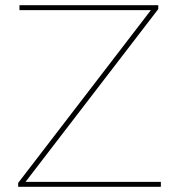

<svg xmlns="http://www.w3.org/2000/svg" viewBox="-20 -720 679 740"><path d="M50 0V-15L567 -688L568 -681H55V-700H590V-685L73 -12L72 -19H600V0Z"/></svg>

Font: Montserrat Thin
Style: Regular
Weight: 100
Designer: Julieta Ulanovsky
Foundry: Julieta Ulanovsky
Version: Version 9.000